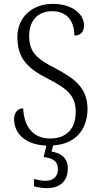

<svg xmlns="http://www.w3.org/2000/svg" viewBox="-20 -744 520 994"><path d="M222 230C289 230 331 196 331 128C331 74 296 48 247 41L255 9C367 2 433 -69 433 -181C433 -290 363 -340 265 -391C169 -440 131 -475 131 -558C131 -633 172 -686 250 -686C329 -686 365 -632 365 -560C396 -560 415 -577 415 -613C415 -670 355 -724 254 -724C145 -724 70 -654 70 -552C70 -444 121 -391 225 -338C331 -284 372 -247 372 -165C372 -79 326 -27 239 -27C148 -27 104 -93 100 -183C70 -183 53 -159 53 -127C53 -56 107 5 220 10L206 69C252 74 280 91 280 131C280 172 254 192 215 192C197 192 178 188 156 183V220C178 227 203 230 222 230Z"/></svg>

Font: Noto Serif Bengali SemiCondensed Light
Style: Regular
Weight: 300
Width: 4
Designer: Juan Bruce, Universal Thirst, Indian Type Foundry and the Monotype Design Team.
Foundry: Monotype Imaging Inc.
Version: Version 2.003